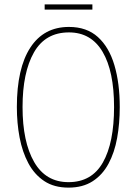

<svg xmlns="http://www.w3.org/2000/svg" viewBox="-20 -847 624 877"><path d="M527 -358Q527 -283 515 -216.5Q503 -150 475.5 -99Q448 -48 403 -19Q358 10 293 10Q227 10 182 -20Q137 -50 109.5 -101.5Q82 -153 69.5 -219Q57 -285 57 -358Q57 -535 118.5 -629.5Q180 -724 295 -724Q376 -724 427 -678Q478 -632 502.5 -549.5Q527 -467 527 -358ZM83 -358Q83 -199 136 -107Q189 -15 293 -15Q399 -15 450 -105Q501 -195 501 -358Q501 -522 448.5 -610.5Q396 -699 295 -699Q187 -699 135 -607.5Q83 -516 83 -358ZM402 -827V-803H184V-827Z"/></svg>

Font: Noto Sans Devanagari UI Condensed Thin
Style: Regular
Weight: 100
Width: 3
Designer: Jelle Bosma - Monotype Design Team
Foundry: Monotype Imaging Inc.
Version: Version 2.004; ttfautohint (v1.8.4.7-5d5b)